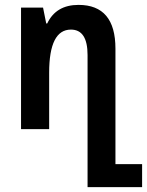

<svg xmlns="http://www.w3.org/2000/svg" viewBox="-20 -528 601 785"><path d="M338 237H561V143H452V-329Q452 -508 301 -508Q209 -508 173 -432H169L156 -497H66V0H181V-231Q181 -407 270 -407Q338 -407 338 -303Z"/></svg>

Font: Noto Sans Armenian Condensed Semi
Style: Regular
Weight: 600
Width: 3
Designer: Monotype Design Team
Foundry: Monotype Imaging Inc.
Version: Version 1.901